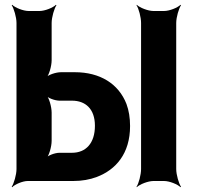

<svg xmlns="http://www.w3.org/2000/svg" viewBox="-20 -757 824 803"><path d="M196 -505V-661C196 -685 207 -722 216 -735L214 -737C202 -725 168 -711 145 -711H100C77 -711 43 -725 31 -737L29 -735C38 -722 49 -685 49 -661V-50C49 -26 38 11 29 24L31 26C42 14 75 0 96 0H286C323 0 356 -6 385 -17C464 -47 524 -114 524 -230C524 -264 519 -295 509 -322C476 -407 398 -455 293 -455H235C214 -455 180 -444 170 -431L172 -429C185 -441 196 -481 196 -505ZM717 -50V-661C717 -685 728 -722 737 -735L735 -737C723 -725 689 -711 666 -711H622C599 -711 564 -725 552 -737L551 -735C560 -722 570 -685 570 -661V-50C570 -26 560 11 551 24L552 26C564 14 599 0 622 0H666C689 0 723 14 735 26L737 24C728 11 717 -26 717 -50ZM377 -231C377 -158 339 -118 281 -118H229C210 -118 179 -107 170 -94L172 -92C185 -104 196 -144 196 -168V-286C196 -310 185 -350 172 -362L170 -360C179 -347 210 -336 229 -336H281C337 -336 377 -302 377 -231Z"/></svg>

Font: Asimov
Style: EdgeExtreme
Weight: 500
Designer: Google
Version: Version 2.000980: 2014